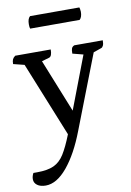

<svg xmlns="http://www.w3.org/2000/svg" viewBox="-98 -698 700 1028"><g transform="rotate(-10 252.0 -184.0)"><path d="M66 270Q37 270 20 257.5Q3 245 3 225Q3 208 12 192H33Q89 192 123 176.5Q157 161 180.5 123.5Q204 86 230 20L66 -386L6 -401Q6 -417 10 -426Q14 -435 25 -443H218Q218 -406 202 -401L161 -389L277 -100L386 -386L328 -401Q328 -421 331.5 -429.5Q335 -438 346 -443H501Q501 -424 496.5 -414.5Q492 -405 485 -403L442 -388L287 12Q242 130 184 200Q126 270 66 270ZM398 -572H129Q126 -579 126 -596Q126 -626 140 -638H408Q409 -635 410.5 -628Q412 -621 412 -614Q412 -585 398 -572Z"/></g></svg>

Font: Petrona Medium
Style: Regular
Weight: 500
Designer: Ringo R. Seeber
Foundry: Ringo R. Seeber
Version: Version 2.001; ttfautohint (v1.8.3)